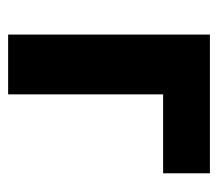

<svg xmlns="http://www.w3.org/2000/svg" viewBox="-52 -484 536 472"><g transform="rotate(90 216.0 -248.0)"><path d="M65 0V-496H406V-381H212V0Z"/></g></svg>

Font: Font
Style: ¶
Weight: 700
Designer: Paul D. Hunt
Foundry: Adobe Systems Incorporated
Version: Version 3.000